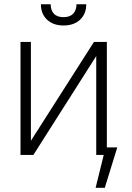

<svg xmlns="http://www.w3.org/2000/svg" viewBox="-20 -727 619 901"><path d="M420.9 -530.3H481.4V-35.2H530.3L471.7 154.3H428.7L466.8 0H431.6V-463.9L136.7 0H76.2V-530.3H125V-66.4ZM278.3 -607.4Q229.5 -607.4 200.7 -634.8Q171.9 -662.1 171.9 -707H217.8Q217.8 -678.7 232.9 -662.6Q248 -646.5 278.3 -646.5Q308.1 -646.5 323.5 -662.8Q338.9 -679.2 338.9 -707H384.8Q384.8 -662.1 356 -634.8Q327.1 -607.4 278.3 -607.4Z"/></svg>

Font: Pretendard JP ExtraLight
Style: Regular
Weight: 200
Designer: Base glyphs from Inter by Rasmus Andersson; Hangeul glyphs from Noto Sans CJK(Source Han Sans) by Jang Soo-young and Kan
Foundry: Kil Hyung-jin
Version: Version 1.309